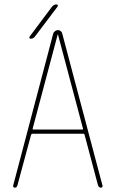

<svg xmlns="http://www.w3.org/2000/svg" viewBox="-20 -870 540 890"><path d="M122.1 -690.4Q118.2 -690.4 116.7 -693.8Q115.2 -697.3 117.2 -700.2L221.7 -839.8Q230.5 -849.6 242.2 -849.6Q246.1 -849.6 247.6 -846.2Q249 -842.8 247.1 -839.8L141.6 -700.2Q133.8 -690.4 122.1 -690.4ZM131.8 -275.4Q129.9 -270.5 134.8 -269.5H361.3Q367.2 -269.5 364.3 -275.4L249 -709Q249 -710 248 -710Q247.1 -710 247.1 -709ZM47.9 0Q44.9 0 42.5 -2.9Q40 -5.9 41 -9.8L226.6 -713.9Q228.5 -720.7 234.9 -725.6Q241.2 -730.5 248.5 -730.5Q255.9 -730.5 261.7 -725.6Q267.6 -720.7 268.6 -713.9L455.1 -9.8Q456.1 -5.9 454.1 -2.9Q452.1 0 448.2 0Q439.5 0 434.6 -9.8L372.1 -245.1Q371.1 -250 366.2 -250H129.9Q126 -250 124 -245.1L60.5 -9.8Q57.6 0 47.9 0Z"/></svg>

Font: Rounded Mgen+ 1m thin
Style: Regular
Weight: 100
Designer: [Source Han Sans]
Ryoko NISHIZUKA  (kana & ideographs); Paul D. Hunt (Latin, Greek & Cyrillic); Wenlong ZHANG  (bopomofo
Version: Version 1.059.20150602